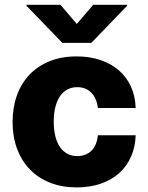

<svg xmlns="http://www.w3.org/2000/svg" viewBox="-20 -795 637 825"><path d="M34.1 -271Q34.1 -333.5 52.7 -385.1Q71.4 -436.8 106.7 -474.1Q142 -511.4 193.2 -532Q244.3 -552.6 309.3 -552.6Q366.1 -552.6 412.3 -536.8Q458.5 -521 491.5 -492Q524.5 -463.1 543 -422.2Q561.4 -381.4 562.9 -331H400.6Q395.6 -372.9 372.3 -396.7Q349.1 -420.5 311.8 -420.5Q289.1 -420.5 270.4 -410.9Q251.8 -401.3 238.6 -382.6Q225.5 -364 218.2 -336.5Q210.9 -308.9 210.9 -272.7Q210.9 -236.5 218 -208.6Q225.1 -180.8 238.5 -162.1Q251.8 -143.5 270.4 -133.9Q289.1 -124.3 311.8 -124.3Q348.4 -124.3 372.2 -146.7Q396 -169 400.6 -213.8H562.9Q561.4 -163.4 543.1 -122Q524.9 -80.6 492 -51.1Q459.2 -21.7 413 -5.7Q366.8 10.3 309.7 10.3Q246.8 10.3 196 -9.6Q145.2 -29.5 109.2 -66.2Q73.2 -103 53.6 -155Q34.1 -207 34.1 -271ZM239.7 -774.5 310 -692.1 380.7 -774.5H525.9V-769.9L372.5 -610.8H247.9L94.1 -769.9V-774.5Z"/></svg>

Font: Inter P Extra Bold
Style: Regular
Weight: 800
Designer: Rasmus Andersson
Foundry: rsms
Version: Version 3.018;git-588b23468